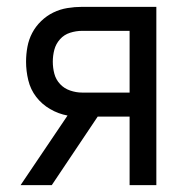

<svg xmlns="http://www.w3.org/2000/svg" viewBox="-20 -540 540 560"><path d="M40 0 177 -203Q150 -208 126 -222Q102 -236 85.5 -257.5Q69 -279 62.5 -306Q56 -333 56 -360Q56 -382 60 -403.5Q64 -425 74 -444Q84 -463 100 -478.5Q116 -494 135.5 -503.5Q155 -513 176.5 -516.5Q198 -520 219 -520H436V0H358V-200H265L131 0ZM358 -270V-450H219Q202 -450 184.5 -444.5Q167 -439 155 -425.5Q143 -412 138.5 -395Q134 -378 134 -360Q134 -342 138.5 -325Q143 -308 155 -295Q167 -282 184.5 -276Q202 -270 219 -270Z"/></svg>

Font: Iosevka Fuck
Style: Regular
Weight: 400
Monospace: yes
Designer: Belleve Invis
Foundry: Belleve Invis
Version: Version 28.0.7; ttfautohint (v1.8.3)